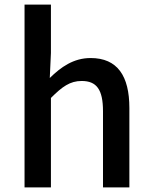

<svg xmlns="http://www.w3.org/2000/svg" viewBox="-20 -817 661 837"><path d="M87 -398V0H144H202V-390C251 -439 285 -464 336 -464C401 -464 429 -427 429 -332V0H544V-346C544 -486 492 -564 375 -564C300 -564 245 -524 197 -477L202 -586V-797H87Z"/></svg>

Font: GenSekiGothic2 TW M
Style: Regular
Weight: 500
Version: Version 2.100;PS 2.1;hotconv 16.6.51;makeotf.lib2.5.65220 DE